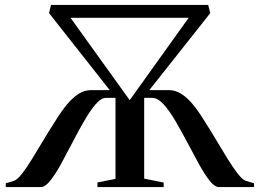

<svg xmlns="http://www.w3.org/2000/svg" viewBox="-20 -763 1060 783"><path d="M3.5 0V-15.5L36.5 -25.5Q50.5 -30 69.5 -54.2Q88.5 -78.5 111 -115.2Q133.5 -152 158.2 -193.2Q183 -234.5 207.5 -272.5Q230 -309 253 -336.8Q276 -364.5 300.2 -380Q324.5 -395.5 351 -395.5H427.5L180 -709.5L188 -743H829L837.5 -709.5L589 -395.5H668.5Q695.5 -395.5 719.8 -380Q744 -364.5 766.8 -336.8Q789.5 -309 812 -272.5Q836.5 -234.5 861 -193.2Q885.5 -152 908.2 -115.2Q931 -78.5 950 -54.2Q969 -30 982.5 -25.5L1016 -15.5V0H873Q855.5 0 834.8 -26.2Q814 -52.5 791.2 -94Q768.5 -135.5 744 -182Q719.5 -228.5 695.2 -270Q671 -311.5 647 -337.8Q623 -364 600 -364H568V-34.5L647.5 -18.5V0H377.5V-19L451 -33.5V-364H412.5Q392.5 -364 370 -337.8Q347.5 -311.5 323.5 -270Q299.5 -228.5 275.5 -182Q251.5 -135.5 228.8 -94Q206 -52.5 185 -26.2Q164 0 146.5 0ZM267.5 -690.5 509 -354.5 749.5 -690.5Z"/></svg>

Font: Merriweather 144pt Medium
Style: Regular
Weight: 500
Version: Version 2.100